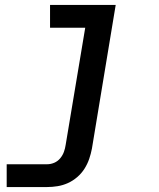

<svg xmlns="http://www.w3.org/2000/svg" viewBox="-20 -540 640 775"><path d="M7 215V123H170Q185 123 199 117Q213 111 223 99Q233 87 238 73Q243 59 245 45L324 -428H182V-520H447L351 60Q347 81 340 101.5Q333 122 321 141Q309 160 291.5 175Q274 190 254 199Q234 208 212.5 211.5Q191 215 170 215Z"/></svg>

Font: Iosevka SS04 Semibold Extended
Style: Italic
Weight: 600
Width: 7
Italic angle: -9°
Monospace: yes
Designer: Belleve Invis
Foundry: Belleve Invis
Version: Version 19.0.0; ttfautohint (v1.8.4)